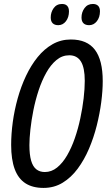

<svg xmlns="http://www.w3.org/2000/svg" viewBox="-20 -920 542 950"><path d="M195.3 9.8Q141.1 9.8 105.7 -13.2Q70.3 -36.1 52.7 -83.5Q35.2 -130.9 35.2 -203.1Q35.2 -256.8 43.2 -315.9Q51.3 -375 67.6 -433.6Q84 -492.2 108.6 -544.4Q133.3 -596.7 166 -637.2Q198.7 -677.7 240 -701.2Q281.2 -724.6 330.6 -724.6Q411.1 -724.6 449.7 -673.6Q488.3 -622.6 488.3 -518.6Q488.3 -471.7 481 -414.8Q473.6 -357.9 458.7 -298.6Q443.8 -239.3 420.4 -184.3Q397 -129.4 364.5 -85.4Q332 -41.5 290 -15.9Q248 9.8 195.3 9.8ZM201.7 -68.8Q234.9 -68.8 262.5 -91.1Q290 -113.3 312 -151.1Q334 -189 350.3 -236.3Q366.7 -283.7 377.4 -334.5Q388.2 -385.3 393.8 -433.1Q399.4 -481 399.4 -520Q399.4 -585 380.4 -615.7Q361.3 -646.5 322.8 -646.5Q287.6 -646.5 259.3 -623Q231 -599.6 209 -560.3Q187 -521 171.1 -472.9Q155.3 -424.8 145.3 -374.8Q135.3 -324.7 130.4 -279.5Q125.5 -234.4 125.5 -202.1Q125.5 -154.8 134 -125.2Q142.6 -95.7 159.7 -82.3Q176.8 -68.8 201.7 -68.8ZM420.9 -795.4Q402.8 -795.4 393.1 -804.9Q383.3 -814.5 383.3 -833.5Q383.3 -859.4 398.2 -879.9Q413.1 -900.4 439.5 -900.4Q456.1 -900.4 465.3 -891.4Q474.6 -882.3 474.6 -864.3Q474.6 -834.5 459.2 -814.9Q443.8 -795.4 420.9 -795.4ZM268.1 -795.4Q250.5 -795.4 240.7 -804.9Q231 -814.5 231 -833.5Q231 -859.4 245.6 -879.9Q260.3 -900.4 287.1 -900.4Q297.9 -900.4 305.4 -896.5Q313 -892.6 317.1 -884.5Q321.3 -876.5 321.3 -864.3Q321.3 -834.5 306.2 -814.9Q291 -795.4 268.1 -795.4Z"/></svg>

Font: Open Sans Condensed Medium
Style: Italic
Weight: 500
Width: 3
Italic angle: -12°
Designer: Monotype Design Team
Foundry: Monotype Imaging Inc.
Version: Version 3.000